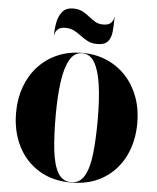

<svg xmlns="http://www.w3.org/2000/svg" viewBox="-65 -1072 930 1136"><g transform="rotate(5 400.0 -503.5)"><path d="M286.5 -899Q254.5 -899 240 -882.8Q225.5 -866.5 225.5 -850H223.5Q223.5 -892.5 231.8 -930.8Q240 -969 261.5 -993Q283 -1017 322.5 -1017Q356.5 -1017 379.2 -1005Q402 -993 420.8 -977.5Q439.5 -962 459.8 -950Q480 -938 508.5 -938Q541 -938 555.2 -954.2Q569.5 -970.5 569.5 -987H571.5Q571.5 -939.5 567.8 -901.8Q564 -864 545.5 -842Q527 -820 482.5 -820Q450 -820 426.5 -832Q403 -844 383 -859.5Q363 -875 340.2 -887Q317.5 -899 286.5 -899ZM400 10Q288.5 10 207.8 -39.8Q127 -89.5 83.5 -176.5Q40 -263.5 40 -375Q40 -458.5 66 -529Q92 -599.5 140 -651.2Q188 -703 254 -731.5Q320 -760 400 -760Q480 -760 546 -731.5Q612 -703 660 -651.2Q708 -599.5 734 -529Q760 -458.5 760 -375Q760 -263.5 716.5 -176.5Q673 -89.5 592.2 -39.8Q511.5 10 400 10ZM400 -758Q353 -758 325.8 -710.5Q298.5 -663 286.8 -577Q275 -491 275 -375Q275 -259 284.5 -173Q294 -87 321 -39.5Q348 8 400 8Q452 8 479 -39.5Q506 -87 515.5 -173Q525 -259 525 -375Q525 -491 513.2 -577Q501.5 -663 474.2 -710.5Q447 -758 400 -758Z"/></g></svg>

Font: Bodoni* 96pt Fatface
Style: Regular
Weight: 900
Version: Version 2.3